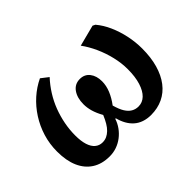

<svg xmlns="http://www.w3.org/2000/svg" viewBox="-105 -751 991 991"><g transform="rotate(-45 391.0 -255.0)"><path d="M221 15Q165 15 126 -10Q87 -35 66.5 -81.5Q46 -128 46 -195Q46 -250 61.5 -300.5Q77 -351 105 -394.5Q133 -438 170 -471Q207 -504 251 -525L291 -494Q263 -464 240 -427.5Q217 -391 202 -351.5Q187 -312 179 -270.5Q171 -229 171 -187Q171 -146 180 -118Q189 -90 206 -76Q223 -62 246 -62Q263 -62 277 -68.5Q291 -75 303.5 -87Q316 -99 327 -117.5Q338 -136 348 -160Q330 -193 322.5 -219.5Q315 -246 315 -271Q315 -318 336 -347.5Q357 -377 394 -377Q428 -377 447.5 -352Q467 -327 467 -287Q467 -256 454 -224Q441 -192 417 -160Q427 -124 440 -103Q453 -82 470 -72Q487 -62 508 -62Q537 -62 558.5 -82.5Q580 -103 592.5 -142.5Q605 -182 605 -238Q605 -282 594 -328.5Q583 -375 563.5 -418Q544 -461 519 -495L635 -525L649 -518Q676 -486 694.5 -444Q713 -402 723 -355Q733 -308 733 -260Q733 -196 718.5 -145Q704 -94 676.5 -58Q649 -22 610 -3.5Q571 15 523 15Q495 15 471.5 7Q448 -1 430.5 -16.5Q413 -32 401 -53.5Q389 -75 382 -102H378Q370 -77 354.5 -55.5Q339 -34 318 -18Q297 -2 272.5 6.5Q248 15 221 15Z"/></g></svg>

Font: Literata 18pt SemiBold
Style: Italic
Weight: 600
Italic angle: -2°
Designer: Latin by Veronika Burian and Jose Scaglione. Greek by Irene Vlachou. Cyrillic by Vera Evstafieva
Foundry: TypeTogether
Version: Version 3.103;gftools[0.9.29]